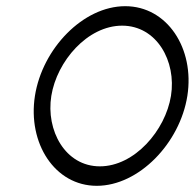

<svg xmlns="http://www.w3.org/2000/svg" viewBox="-20 -610 630 621"><path d="M93 -300C69 -147 157 -9 293 -9C429 -9 562 -147 586 -300C610 -453 521 -590 385 -590C249 -590 117 -453 93 -300ZM146 -300C164 -412 263 -527 375 -527C487 -527 551 -412 533 -300C515 -188 415 -72 303 -72C191 -72 128 -188 146 -300Z"/></svg>

Font: Charger Sport
Style: ExLitExtObl
Weight: 200
Designer: Jasper
Foundry: Cannot Into Space Fonts
Version: Version 1.1